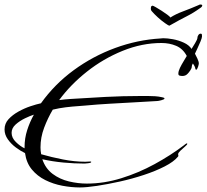

<svg xmlns="http://www.w3.org/2000/svg" viewBox="-63 -785 909 844"><path d="M288 39Q251 39 211 31.5Q171 24 136 6.5Q101 -11 77 -40Q53 -69 47 -112Q28 -121 7 -136.5Q-14 -152 -28.5 -172.5Q-43 -193 -43 -216Q-43 -242 -25.5 -261Q-8 -280 18 -294.5Q44 -309 71 -318Q98 -327 117 -331Q177 -415 261 -476.5Q345 -538 443 -574Q541 -610 643 -616Q647 -617 654 -617Q673 -617 697.5 -612.5Q722 -608 745 -597.5Q768 -587 779 -570Q784 -578 794.5 -595Q805 -612 805 -620Q805 -625 809 -631Q813 -637 819 -637Q824 -637 824.5 -632.5Q825 -628 825 -625Q825 -619 818.5 -603Q812 -587 804.5 -571.5Q797 -556 794 -549Q798 -542 804.5 -528Q811 -514 811 -506Q811 -502 807.5 -491Q804 -480 799 -478Q798 -478 796 -482Q795 -489 792 -494.5Q789 -500 785 -506Q780 -499 780 -492Q780 -485 773.5 -475.5Q767 -466 762 -461Q753 -451 739 -451Q733 -451 727 -452.5Q721 -454 721 -461Q721 -472 728 -486.5Q735 -501 744 -515.5Q753 -530 758 -539Q741 -571 711.5 -583.5Q682 -596 647 -596Q561 -596 476 -561.5Q391 -527 319 -470Q247 -413 197 -345Q210 -347 222.5 -348Q235 -349 248 -350Q324 -355 401 -359Q478 -363 554 -363H588Q603 -363 618.5 -362Q634 -361 647 -358Q648 -358 654 -356.5Q660 -355 660 -352Q660 -348 646.5 -344.5Q633 -341 629 -341Q604 -339 577.5 -338Q551 -337 525 -335Q472 -332 418.5 -329Q365 -326 312 -321Q284 -319 255 -316.5Q226 -314 197 -309L169 -303Q147 -266 131 -223.5Q115 -181 115 -137Q115 -122 118 -107Q163 -94 214 -84Q265 -74 312 -74Q317 -74 322 -74.5Q327 -75 331 -75Q332 -75 335 -75Q338 -75 338 -73Q338 -69 324.5 -67.5Q311 -66 309 -66Q263 -66 215.5 -70.5Q168 -75 123 -85Q137 -44 168.5 -20.5Q200 3 240 12.5Q280 22 319 22Q394 22 470 -1.5Q546 -25 616.5 -63.5Q687 -102 745 -146Q747 -148 752 -151.5Q757 -155 759 -155Q760 -155 760 -152Q760 -149 750 -140.5Q740 -132 730 -122.5Q720 -113 720 -107Q720 -106 720.5 -104Q721 -102 721 -100Q721 -98 719 -96Q701 -74 661 -53.5Q621 -33 569.5 -16Q518 1 464 13Q410 25 363.5 32Q317 39 288 39ZM45 -133V-139Q45 -177 56.5 -213Q68 -249 86 -281Q70 -276 47 -265Q24 -254 6 -238Q-12 -222 -12 -201Q-12 -179 7 -160.5Q26 -142 45 -133ZM681 -672Q677 -673 662 -683.5Q647 -694 630.5 -709Q614 -724 603 -737Q600 -741 600 -747Q600 -756 603 -758Q606 -760 608 -760Q610 -760 621.5 -753.5Q633 -747 647 -738Q661 -729 672.5 -720.5Q684 -712 686 -708Q709 -723 741.5 -735Q774 -747 811 -763Q814 -765 816.5 -765Q819 -765 820 -765Q826 -765 826 -761Q826 -755 816 -749Q787 -728 757 -713Q727 -698 685 -674Z"/></svg>

Font: Bonheur Royale
Style: Regular
Weight: 400
Designer: Robert E. Leuschke
Foundry: Robert E. Leuschke
Version: Version 1.010; ttfautohint (v1.8.3)